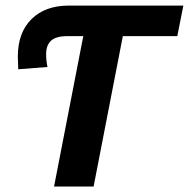

<svg xmlns="http://www.w3.org/2000/svg" viewBox="-20 -679 687 699"><path d="M224.1 -547.4Q184.1 -547.4 166 -531Q147.9 -514.6 147.9 -481.4Q147.9 -459.5 152.8 -435.1L46.4 -426.8L44.9 -473.1Q44.9 -560.1 94.7 -609.4Q144.5 -658.7 231 -658.7H647.5L625.5 -547.4H427.2L320.8 0H176.8L283.2 -547.4Z"/></svg>

Font: Liberation Mono
Style: Bold Italic
Weight: 700
Italic angle: -12°
Monospace: yes
Designer: Steve Matteson
Foundry: Ascender Corporation
Version: Version 2.1.5